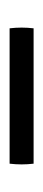

<svg xmlns="http://www.w3.org/2000/svg" viewBox="135 -836 90 400"><g transform="rotate(90 180.0 -636.0)"><path d="M39 -661H321Q324 -636 321 -611H39Q36 -636 39 -661Z"/></g></svg>

Font: Tiro Tamil
Style: Regular
Weight: 400
Designer: Tamil: Fernando Mello & Fiona Ross. Latin: John Hudson.
Foundry: Tiro Typeworks Ltd.
Version: Version 1.52